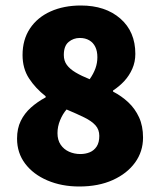

<svg xmlns="http://www.w3.org/2000/svg" viewBox="-20 -666 580 698"><path d="M268 12Q204 12 152.5 -10Q101 -32 71.5 -71Q42 -110 42 -162Q42 -199 55.5 -226.5Q69 -254 92.5 -275Q116 -296 146 -312V-316Q109 -345 85.5 -381Q62 -417 62 -466Q62 -522 89 -562.5Q116 -603 164 -624.5Q212 -646 274 -646Q363 -646 417.5 -598.5Q472 -551 472 -470Q472 -441 461 -416Q450 -391 432 -371.5Q414 -352 391 -337V-333Q422 -317 446.5 -294Q471 -271 485.5 -239.5Q500 -208 500 -166Q500 -115 471 -75Q442 -35 390 -11.5Q338 12 268 12ZM272 -106Q291 -106 306.5 -112.5Q322 -119 331.5 -133.5Q341 -148 341 -172Q341 -195 327 -210.5Q313 -226 286.5 -239Q260 -252 222 -268Q208 -252 198.5 -229Q189 -206 189 -182Q189 -157 200.5 -140Q212 -123 231 -114.5Q250 -106 272 -106ZM306 -378Q320 -398 327 -417.5Q334 -437 334 -458Q334 -480 326.5 -495.5Q319 -511 304.5 -519.5Q290 -528 270 -528Q247 -528 229.5 -513.5Q212 -499 212 -466Q212 -445 223 -430Q234 -415 255 -402.5Q276 -390 306 -378Z"/></svg>

Font: Assistant ExtraLight ExtraBold
Style: Regular
Weight: 800
Version: Version 3.000